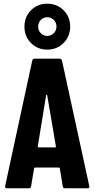

<svg xmlns="http://www.w3.org/2000/svg" viewBox="-20 -1017 510 1037"><path d="M8 -13 154 -689Q156 -700 167 -700H302Q313 -700 315 -689L462 -13L463 -9Q463 0 452 0H332Q320 0 319 -11L303 -107Q303 -112 297 -112H170Q164 -112 164 -107L148 -11Q147 0 135 0H18Q5 0 8 -13ZM188 -221H278Q283 -221 282 -226L235 -502Q234 -505 232 -505Q230 -505 229 -502L184 -226Q184 -221 188 -221ZM112 -873Q112 -926 147.5 -961.5Q183 -997 235 -997Q288 -997 323.5 -961.5Q359 -926 359 -873Q359 -821 323.5 -785Q288 -749 235 -749Q183 -749 147.5 -784.5Q112 -820 112 -873ZM235 -823Q255 -823 270 -837.5Q285 -852 285 -873Q285 -895 270.5 -909.5Q256 -924 235 -924Q215 -924 200.5 -909.5Q186 -895 186 -873Q186 -852 200.5 -837.5Q215 -823 235 -823Z"/></svg>

Font: Barlow Condensed
Style: Bold
Weight: 700
Width: 3
Designer: Jeremy Tribby
Foundry: Tribby Type
Version: Version 1.500